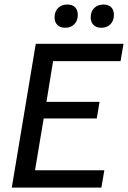

<svg xmlns="http://www.w3.org/2000/svg" viewBox="-20 -848 578 868"><path d="M33.3 0 141.7 -650H538.3L525 -571.7H220L190 -387.5H430L417.5 -312.5H177.5L138.3 -78.3H451.7L438.3 0ZM275 -722.5Q251.7 -722.5 239.2 -735.4Q226.7 -748.3 226.7 -769.2Q226.7 -795.8 242.5 -811.7Q258.3 -827.5 284.2 -827.5Q307.5 -827.5 319.6 -815Q331.7 -802.5 331.7 -780.8Q331.7 -755 316.2 -738.8Q300.8 -722.5 275 -722.5ZM438.3 -722.5Q415 -722.5 402.5 -735.4Q390 -748.3 390 -769.2Q390 -795.8 405.8 -811.7Q421.7 -827.5 447.5 -827.5Q470.8 -827.5 482.9 -815Q495 -802.5 495 -780.8Q495 -755 479.6 -738.8Q464.2 -722.5 438.3 -722.5Z"/></svg>

Font: Familjen Grotesk
Style: Italic
Weight: 400
Italic angle: -9.46201°
Designer: Anders Wikstroem, Jonas Baeckman, Matilda Gysing, Kristian Moeller
Foundry: Familjen STHLM AB
Version: Version 2.000